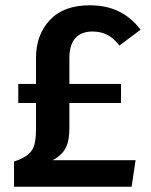

<svg xmlns="http://www.w3.org/2000/svg" viewBox="-20 -705 571 725"><path d="M242 -316H437V-388H242V-487C242 -551 272 -586 329 -586C372 -586 402 -570 431 -533L511 -593C462 -656 401 -685 318 -685C254 -685 204 -667 169 -630C134 -593 116 -546 116 -487V-388H49V-316H116V-220C116 -194 114 -174 110 -159C102 -130 81 -111 33 -95V0H477L492 -100H179C228 -127 242 -160 242 -224Z"/></svg>

Font: Fira Sans Medium
Style: Regular
Weight: 500
Designer: Carrois Corporate & Edenspiekermann AG
Foundry: Carrois Corporate GbR & Edenspiekermann AG
Version: Version 4.203